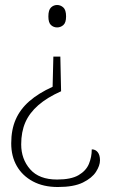

<svg xmlns="http://www.w3.org/2000/svg" viewBox="-20 -561 468 770"><path d="M222 -334 225 -195Q169 -170 133.5 -139Q98 -108 81.5 -70Q65 -32 65 18Q65 77 101 118Q137 159 209 159Q265 159 295 141.5Q325 124 336.5 96.5Q348 69 348 38Q363 38 372 49.5Q381 61 381 82Q381 103 365 128Q349 153 312.5 171Q276 189 212 189Q154 189 112 166.5Q70 144 47.5 105Q25 66 25 14Q25 -41 43 -82Q61 -123 97.5 -155Q134 -187 191 -213L194 -334ZM209 -541Q223 -541 234 -531Q245 -521 245 -495Q245 -470 234 -460.5Q223 -451 209 -451Q195 -451 184.5 -460.5Q174 -470 174 -495Q174 -521 184.5 -531Q195 -541 209 -541Z"/></svg>

Font: Noto Serif Kannada ExtraLight
Style: Regular
Weight: 250
Version: Version 2.003